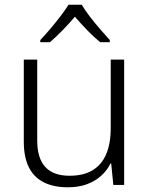

<svg xmlns="http://www.w3.org/2000/svg" viewBox="-20 -785 636 815"><path d="M507 -532V0H461L452 -91H449Q435 -62 409.5 -39Q384 -16 349 -3Q314 10 268 10Q207 10 165 -11.5Q123 -33 102 -76Q81 -119 81 -184V-532H138V-189Q138 -113 172.5 -76Q207 -39 275 -39Q334 -39 372.5 -62Q411 -85 430.5 -130Q450 -175 450 -242V-532ZM327 -765Q339 -744 360 -716.5Q381 -689 404.5 -662Q428 -635 446 -615V-606H405Q378 -628 350 -657Q322 -686 298 -714Q274 -686 246.5 -657.5Q219 -629 192 -606H151V-615Q170 -635 193 -662Q216 -689 237 -716.5Q258 -744 271 -765Z"/></svg>

Font: Noto Sans Hebrew Light
Style: Regular
Weight: 300
Designer: Monotype Design Team
Foundry: Monotype Imaging Inc.
Version: Version 2.003